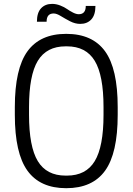

<svg xmlns="http://www.w3.org/2000/svg" viewBox="-20 -967 689 998"><path d="M324.2 11.2Q188.5 11.2 122.8 -79.6Q57.1 -170.4 57.1 -370.1V-410.2Q57.1 -609.9 122.8 -700.4Q188.5 -791 324.2 -791Q460.4 -791 526.1 -700.4Q591.8 -609.9 591.8 -410.2V-370.1Q591.8 -170.4 526.1 -79.6Q460.4 11.2 324.2 11.2ZM320.8 -54.2H328.1Q426.8 -54.2 472.4 -129.4Q518.1 -204.6 518.1 -370.1V-410.2Q518.1 -575.7 472.4 -650.9Q426.8 -726.1 328.1 -726.1H320.8Q222.2 -726.1 176.5 -650.9Q130.9 -575.7 130.9 -410.2V-370.1Q130.9 -204.6 176.5 -129.4Q222.2 -54.2 320.8 -54.2ZM425.8 -936H476.1Q476.1 -889.2 454.6 -866Q433.1 -842.8 397 -842.8Q370.6 -842.8 344.2 -856.4Q317.9 -870.1 296.1 -883.5Q274.4 -897 258.8 -897Q222.2 -897 222.2 -854H171.9Q171.9 -900.9 193.4 -923.8Q214.8 -946.8 251 -946.8Q272 -946.8 293.2 -938.5Q314.5 -930.2 328.9 -919.9Q343.3 -909.7 359.9 -901.4Q376.5 -893.1 389.2 -893.1Q425.8 -893.1 425.8 -936Z"/></svg>

Font: Cooper Hewitt
Style: Book
Weight: 705
Designer: Village Type and Design LLC
Foundry: Cooper Hewitt Smithsonian Design Museum
Version: 1.000